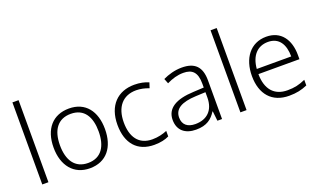

<svg xmlns="http://www.w3.org/2000/svg" viewBox="-78 -1210 2777 1671"><g transform="rotate(-20 1310.0 -375.0)"><path d="M145 0V-760H88V0Z M766 -267C766 -432 683 -542 531 -542C381 -542 290 -439 290 -267C290 -99 380 10 527 10C682 10 766 -100 766 -267ZM349 -267C349 -408 410 -493 530 -493C655 -493 707 -399 707 -267C707 -131 652 -39 528 -39C406 -39 349 -130 349 -267Z M1124 10C1182 10 1227 -1 1261 -18V-69C1223 -53 1177 -41 1124 -41C997 -41 939 -131 939 -264C939 -405 1009 -491 1135 -491C1172 -491 1216 -482 1252 -467L1268 -516C1233 -532 1187 -542 1136 -542C983 -542 880 -443 880 -263C880 -91 968 10 1124 10Z M1575 -541C1511 -541 1450 -523 1400 -499L1418 -453C1469 -478 1518 -493 1573 -493C1654 -493 1697 -454 1697 -349V-312L1600 -307C1434 -300 1346 -245 1346 -139C1346 -43 1409 10 1511 10C1610 10 1659 -30 1697 -90H1700L1710 0H1753V-358C1753 -485 1695 -541 1575 -541ZM1607 -265 1697 -269V-217C1696 -105 1632 -38 1521 -38C1449 -38 1406 -73 1406 -139C1406 -219 1472 -259 1607 -265Z M1980 0V-760H1923V0Z M2358 -542C2210 -542 2125 -424 2125 -262C2125 -95 2213 10 2373 10C2441 10 2489 -1 2542 -24V-76C2483 -50 2441 -40 2375 -40C2253 -40 2185 -118 2184 -259H2564V-298C2564 -440 2494 -542 2358 -542ZM2357 -494C2458 -494 2505 -418 2505 -306H2186C2196 -427 2259 -494 2357 -494Z"/></g></svg>

Font: Noto Sans Myanmar UI Light
Style: Regular
Weight: 300
Designer: Monotype Design Team
Foundry: Monotype Imaging Inc.
Version: Version 2.103